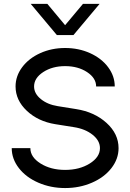

<svg xmlns="http://www.w3.org/2000/svg" viewBox="-20 -952 666 982"><path d="M271 -772.5 137.2 -932.1H222.2L313 -823.2L404.3 -932.1H489.3L355.5 -772.5ZM40 -194.3H135.3Q135.3 -148.4 187.5 -115.7Q239.7 -83 313 -83Q386.7 -83 439 -115.7Q491.2 -148.4 491.2 -194.3Q491.2 -232.9 453.4 -262.9Q415.5 -293 357.4 -301.8L262.7 -316.9Q174.8 -331.1 117.2 -385.3Q59.6 -439.5 59.6 -509.8Q59.6 -563 93.5 -608.4Q127.4 -653.8 185.8 -680.2Q244.1 -706.5 313 -706.5Q382.3 -706.5 440.7 -680.2Q499 -653.8 533 -608.4Q566.9 -563 566.9 -509.8H471.7Q471.7 -552.7 425.3 -583.3Q378.9 -613.8 313 -613.8Q247.6 -613.8 200.9 -583.3Q154.3 -552.7 154.3 -509.8Q154.3 -473.6 188.5 -445.6Q222.7 -417.5 274.9 -409.2L369.6 -394Q462.9 -379.4 524.7 -323.5Q586.4 -267.6 586.4 -194.3Q586.4 -139.2 549.8 -92Q513.2 -44.9 450.2 -17.6Q387.2 9.8 313 9.8Q239.3 9.8 176.3 -17.6Q113.3 -44.9 76.7 -92Q40 -139.2 40 -194.3Z"/></svg>

Font: Basically A Sans Serif Medium
Style: Regular
Weight: 500
Designer: Hyung-Suk Kim
Foundry: Mental Design
Version: 1.000